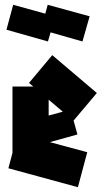

<svg xmlns="http://www.w3.org/2000/svg" viewBox="-20 -753 439 801"><path d="M305 28 15 -51 32 -115V-392H119L101 -407L198 -523L384 -365L287 -250L303 -192L188 -160L344 -118ZM183 -337V-271L242 -287ZM180 -580 7 -629 35 -733 169 -696 179 -733 354 -685 324 -580 191 -618Z"/></svg>

Font: Blaka Ink
Style: Regular
Weight: 400
Designer: Mohamed Gaber
Foundry: Kief Type Foundry
Version: Version 1.003; ttfautohint (v1.8.4.7-5d5b)